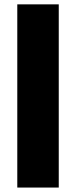

<svg xmlns="http://www.w3.org/2000/svg" viewBox="-20 -844 343 864"><path d="M244.4 -824.4V0H57.8V-824.4Z"/></svg>

Font: Paperlogy 9 Black
Style: Regular
Weight: 900
Designer: redesigned by Lee Juim, glyphs from Gmarket Sans & Montserrat
Foundry: PT&
Version: Version 1.001